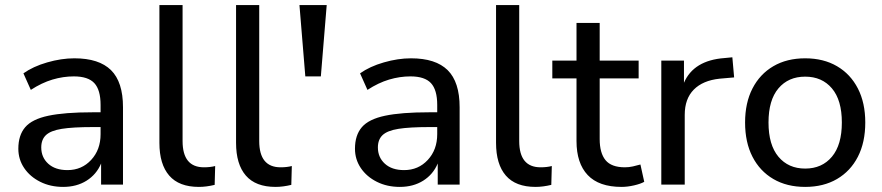

<svg xmlns="http://www.w3.org/2000/svg" viewBox="-20 -725 3462 754"><path d="M228 9Q178 9 138 -11Q98 -31 75 -65Q52 -99 52 -141Q52 -194 79 -225.5Q106 -257 170 -270.5Q234 -284 342 -284H375V-313Q375 -372 350.5 -398.5Q326 -425 270 -425Q228 -425 186 -412.5Q144 -400 101 -372L72 -437Q110 -464 165.5 -480Q221 -496 272 -496Q369 -496 416 -449.5Q463 -403 463 -304V0H377V-83Q359 -40 320 -15.5Q281 9 228 9ZM245 -57Q301 -57 338 -97Q375 -137 375 -198V-226H344Q266 -226 222.5 -219Q179 -212 160.5 -194.5Q142 -177 142 -146Q142 -107 169.5 -82Q197 -57 245 -57Z M761 9Q683 9 644.5 -35.5Q606 -80 606 -164V-705H697V-171Q697 -68 781 -68Q806 -68 825 -73L823 1Q790 9 761 9Z M1062 9Q984 9 945.5 -35.5Q907 -80 907 -164V-705H998V-171Q998 -68 1082 -68Q1107 -68 1126 -73L1124 1Q1091 9 1062 9Z M1179 -425 1156 -705H1263L1240 -425Z M1550 9Q1500 9 1460 -11Q1420 -31 1397 -65Q1374 -99 1374 -141Q1374 -194 1401 -225.5Q1428 -257 1492 -270.5Q1556 -284 1664 -284H1697V-313Q1697 -372 1672.5 -398.5Q1648 -425 1592 -425Q1550 -425 1508 -412.5Q1466 -400 1423 -372L1394 -437Q1432 -464 1487.5 -480Q1543 -496 1594 -496Q1691 -496 1738 -449.5Q1785 -403 1785 -304V0H1699V-83Q1681 -40 1642 -15.5Q1603 9 1550 9ZM1567 -57Q1623 -57 1660 -97Q1697 -137 1697 -198V-226H1666Q1588 -226 1544.5 -219Q1501 -212 1482.5 -194.5Q1464 -177 1464 -146Q1464 -107 1491.5 -82Q1519 -57 1567 -57Z M2083 9Q2005 9 1966.5 -35.5Q1928 -80 1928 -164V-705H2019V-171Q2019 -68 2103 -68Q2128 -68 2147 -73L2145 1Q2112 9 2083 9Z M2421 9Q2332 9 2288 -37.5Q2244 -84 2244 -171V-417H2149V-487H2244V-635H2335V-487H2488V-417H2335V-179Q2335 -124 2358 -96Q2381 -68 2434 -68Q2450 -68 2465.5 -71.5Q2481 -75 2495 -79L2510 -11Q2496 -3 2470 3Q2444 9 2421 9Z M2577 0V-487H2666V-400Q2704 -488 2825 -497L2856 -500L2863 -421L2806 -416Q2740 -409 2704.5 -373Q2669 -337 2669 -274V0Z M3142 9Q3070 9 3017 -22Q2964 -53 2935 -109.5Q2906 -166 2906 -244Q2906 -321 2935 -377.5Q2964 -434 3017 -465Q3070 -496 3142 -496Q3214 -496 3267 -465Q3320 -434 3349 -377.5Q3378 -321 3378 -244Q3378 -166 3349 -109.5Q3320 -53 3267 -22Q3214 9 3142 9ZM3142 -63Q3208 -63 3247 -109.5Q3286 -156 3286 -244Q3286 -332 3247 -378Q3208 -424 3142 -424Q3076 -424 3037 -378Q2998 -332 2998 -244Q2998 -156 3037 -109.5Q3076 -63 3142 -63Z"/></svg>

Font: Nunito Sans Medium
Style: Regular
Weight: 500
Designer: Vernon Adams
Foundry: Vernon Adams
Version: Version 3.101; ttfautohint (v1.8.4.7-5d5b);gftools[0.9.27]